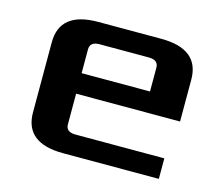

<svg xmlns="http://www.w3.org/2000/svg" viewBox="-76 -579 791 678"><g transform="rotate(15 320.0 -240.0)"><path d="M65 -112V-368Q65 -480 205 -480H435Q575 -480 575 -368V-215H195V-103Q195 -75 230 -75H555V0H205Q65 0 65 -112ZM195 -290H445V-377Q445 -405 410 -405H230Q195 -405 195 -377Z"/></g></svg>

Font: Xolonium
Style: Regular
Weight: 400
Designer: Severin Meyer
Version: Version 4.2